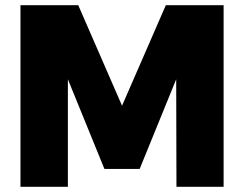

<svg xmlns="http://www.w3.org/2000/svg" viewBox="-20 -721 942 741"><path d="M843 0H661L660 -415L519 -69H383L242 -415V0H59V-701H282L451 -313L620 -701H843Z"/></svg>

Font: Montserrat Extra Bold
Style: Regular
Weight: 800
Designer: Julieta Ulanovsky
Foundry: Julieta Ulanovsky
Version: Version 3.001;PS 003.001;hotconv 1.0.70;makeotf.lib2.5.58329